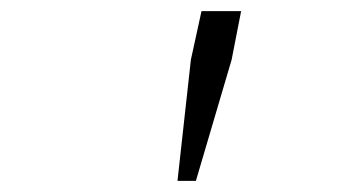

<svg xmlns="http://www.w3.org/2000/svg" viewBox="-20 -708 640 344"><path d="M298 -384 322 -601 341 -688H412L395 -601L331 -384Z"/></svg>

Font: Source Code Pro ExtraLight Light
Style: Italic
Weight: 300
Italic angle: -11°
Monospace: yes
Version: Version 1.016;hotconv 1.0.116;makeotfexe 2.5.65601